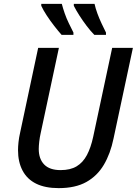

<svg xmlns="http://www.w3.org/2000/svg" viewBox="-20 -961 706 991"><path d="M283 10Q213 10 166.5 -13Q120 -36 96.5 -80.5Q73 -125 73 -186Q73 -204 75.5 -227.5Q78 -251 84 -277L177 -714H284L190 -274Q185 -252 182.5 -229.5Q180 -207 180 -192Q180 -141 208 -112Q236 -83 293 -83Q343 -83 375.5 -102.5Q408 -122 428.5 -160.5Q449 -199 461 -255L559 -714H666L566 -246Q550 -168 516 -110.5Q482 -53 425.5 -21.5Q369 10 283 10ZM467 -781Q448 -800 427.5 -827Q407 -854 389.5 -881.5Q372 -909 361 -931V-941H468Q473 -918 482.5 -892Q492 -866 503.5 -841.5Q515 -817 527 -793V-781ZM298 -781Q281 -800 260 -827Q239 -854 221 -881.5Q203 -909 193 -931V-941H299Q305 -918 314 -892Q323 -866 335 -841.5Q347 -817 359 -793V-781Z"/></svg>

Font: Noto Sans Display Medium
Style: Italic
Weight: 500
Italic angle: -12°
Designer: Monotype Design Team
Foundry: Monotype Imaging Inc.
Version: Version 2.003